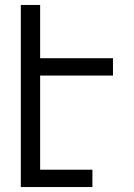

<svg xmlns="http://www.w3.org/2000/svg" viewBox="-20 -755 540 775"><path d="M64 0V-735H142V-520H436V-450H142V-70H353V0Z"/></svg>

Font: Iosevka srxl
Style: Regular
Weight: 400
Monospace: yes
Designer: Belleve Invis
Foundry: Belleve Invis
Version: Version 33.0.1; ttfautohint (v1.8.3)